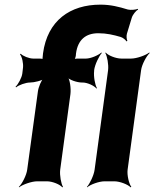

<svg xmlns="http://www.w3.org/2000/svg" viewBox="-20 -780 664 826"><path d="M403 -637C439 -637 468 -630 499 -621C509 -618 521 -608 524 -602L528 -604C525 -610 523 -625 526 -635L547 -704C551 -717 565 -734 574 -739L573 -742C564 -738 542 -736 530 -739C491 -751 456 -760 412 -760C282 -760 184 -692 165 -550L164 -539C163 -534 162 -524 165 -521L169 -524C166 -527 156 -528 151 -528H123C105 -528 78 -539 69 -549L66 -546C75 -536 81 -507 79 -489L76 -464C74 -446 58 -417 47 -407L49 -404C60 -414 91 -425 109 -425C127 -425 161 -433 172 -443L169 -446C158 -436 145 -404 143 -386L97 -50C94 -26 75 11 61 24L62 26C77 14 116 0 140 0H182C206 0 239 14 248 26L251 24C243 11 236 -26 239 -50L283 -375C286 -399 281 -439 270 -451L268 -449C278 -436 312 -425 332 -425H336C356 -425 386 -411 395 -399L397 -401C389 -414 382 -451 385 -475V-478C388 -502 406 -539 418 -552L416 -554C403 -542 370 -528 350 -528H313C309 -528 300 -527 297 -524L299 -521C302 -524 305 -534 306 -539L307 -550C315 -610 350 -637 403 -637ZM529 -50 587 -478C590 -502 610 -539 624 -552L622 -554C607 -542 568 -528 544 -528H502C478 -528 444 -542 435 -554L433 -552C441 -539 448 -502 445 -478L387 -50C384 -26 366 11 354 24L355 26C368 14 406 0 430 0H472C496 0 531 14 542 26L545 24C535 11 526 -26 529 -50Z"/></svg>

Font: Asimov
Style: EdgeNarIt
Weight: 500
Designer: Google
Version: Version 2.000980: 2014